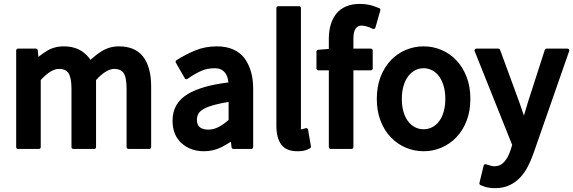

<svg xmlns="http://www.w3.org/2000/svg" viewBox="-20 -750 2941 985"><path d="M177.2 -458Q187 -466.3 196.3 -472.9Q205.6 -479.5 216.8 -486.3H216.3Q256.3 -512.2 306.6 -512.2Q336.9 -512.2 362.1 -504.6Q387.2 -497.1 404.8 -483.9Q418 -473.6 428.2 -463.1Q438.5 -452.6 443.8 -442.9Q454.6 -452.6 468.3 -463.6Q481.9 -474.6 497.1 -484.4Q539.6 -512.2 589.8 -512.2Q673.8 -512.2 714.6 -458.7Q755.4 -405.3 755.4 -306.2V4.9Q755.4 8.8 752.7 11.5Q750 14.2 746.1 14.2H639.2Q635.3 14.2 632.3 11.5Q629.4 8.8 629.4 4.9V-294.9Q629.4 -353 613.8 -376Q599.1 -396.5 566.4 -396.5Q524.9 -396.5 472.7 -339.4V4.9Q472.7 8.8 470 11.5Q467.3 14.2 463.4 14.2H356Q352.1 14.2 349.4 11.5Q346.7 8.8 346.7 4.9V-294.9Q346.7 -324.2 342.5 -344.5Q338.4 -364.7 330.6 -376Q316.4 -396.5 282.7 -396.5Q241.2 -396.5 189 -339.4V4.9Q189 8.8 186 11.5Q183.1 14.2 179.2 14.2H72.3Q68.4 14.2 65.7 11.5Q63 8.8 63 4.9V-491.2Q63 -495.1 65.7 -497.8Q68.4 -500.5 72.3 -500.5H164.6Q168 -500.5 170.7 -498Q173.3 -495.6 173.8 -492.2Z M1164.6 -22.9Q1153.3 -15.6 1141.8 -9.3Q1130.4 -2.9 1118.7 3.9Q1075.2 25.9 1026.4 25.9Q957.5 25.9 911.6 -15.1Q865.2 -57.1 865.2 -130.9Q865.2 -220.7 943.4 -267.6Q1017.1 -311 1151.9 -327.1Q1151.4 -333 1148.9 -343.8Q1146 -360.4 1137.2 -373Q1128.9 -385.3 1115.7 -392.6Q1102.5 -399.9 1080.6 -399.9Q1043 -399.9 1012.2 -386.2Q980 -372.1 941.4 -345.2Q937.5 -342.8 934.1 -343.8Q930.7 -344.7 928.2 -348.1L882.3 -428.2Q880.4 -431.2 881.1 -434.8Q881.8 -438.5 884.8 -440.9Q907.2 -455.1 930.9 -467.5Q954.6 -480 980.5 -490.7Q1031.7 -512.2 1092.8 -512.2Q1140.6 -512.2 1176.5 -496.3Q1212.4 -480.5 1234.4 -451.2Q1256.3 -420.9 1267.6 -382.1Q1278.8 -343.3 1278.8 -295.9V4.9Q1278.8 8.8 1276.1 11.5Q1273.4 14.2 1269.5 14.2H1177.2Q1173.3 14.2 1170.9 11.7Q1168.5 9.3 1168 5.9ZM990.2 -136.2Q990.2 -107.9 1006.3 -96.4Q1022.5 -85 1048.3 -85Q1075.7 -85 1101.8 -98.6Q1127.9 -112.3 1152.8 -134.8V-227.1Q1134.3 -224.1 1116.9 -220.7Q1099.6 -217.3 1084 -212.9Q1045.9 -203.1 1024.9 -190.9Q1004.9 -179.7 997.6 -165.8Q990.2 -151.9 990.2 -136.2Z M1397.9 -708.5Q1397.9 -712.4 1400.9 -715.3Q1403.8 -718.3 1407.7 -718.3H1514.6Q1518.6 -718.3 1521.2 -715.3Q1523.9 -712.4 1523.9 -708.5V-97.7Q1523.9 -90.8 1523.4 -88.9Q1522.9 -86.9 1522.5 -86.9H1528.8Q1530.3 -86.9 1548.8 -92.3Q1553.2 -93.3 1556.4 -91.1Q1559.6 -88.9 1560.5 -84.5L1575.2 1Q1575.7 3.9 1574.2 6.6Q1572.8 9.3 1570.3 10.7Q1560.5 16.1 1552.7 19Q1544.9 22 1537.6 23.4Q1530.3 24.9 1522.7 25.4Q1515.1 25.9 1505.4 25.9Q1448.2 25.9 1423.1 -8.3Q1397.9 -42.5 1397.9 -104Z M1905.8 -607.9Q1904.3 -604 1900.6 -602.1Q1897 -600.1 1892.6 -602.1Q1857.9 -618.7 1835 -618.7Q1793 -618.7 1793 -551.3V-500.5H1882.8Q1886.7 -500.5 1889.4 -497.8Q1892.1 -495.1 1892.1 -491.2V-398.4Q1892.1 -394.5 1889.4 -391.8Q1886.7 -389.2 1882.8 -389.2H1793V4.9Q1793 8.8 1790.3 11.5Q1787.6 14.2 1783.7 14.2H1676.8Q1672.9 14.2 1669.9 11.5Q1667 8.8 1667 4.9V-389.2H1613.3Q1609.4 -389.2 1606.4 -391.8Q1603.5 -394.5 1603.5 -398.4V-485.4Q1603.5 -489.3 1606.2 -491.9Q1608.9 -494.6 1612.8 -494.6L1667 -499V-551.3Q1667 -631.3 1705.6 -680.2Q1746.6 -730 1827.1 -730Q1839.4 -730 1850.8 -728.8Q1862.3 -727.5 1874 -725.1Q1885.7 -722.7 1898.2 -718.3Q1910.6 -713.9 1925.8 -708Q1928.7 -707 1930.4 -703.9Q1932.1 -700.7 1931.2 -696.8Z M1913.1 -242.7Q1913.1 -306.2 1932.6 -356.2Q1952.1 -406.2 1985.1 -440.9Q2018.1 -475.6 2061.8 -493.9Q2105.5 -512.2 2153.3 -512.2Q2201.2 -512.2 2244.6 -493.9Q2288.1 -475.6 2321 -440.9Q2354 -406.2 2373.5 -356.2Q2393.1 -306.2 2393.1 -242.7Q2393.1 -179.7 2373.5 -129.6Q2354 -79.6 2320.8 -45.2Q2287.6 -10.7 2244.1 7.6Q2200.7 25.9 2153.3 25.9Q2105.5 25.9 2062 7.6Q2018.6 -10.7 1985.4 -45.2Q1952.1 -79.6 1932.6 -129.6Q1913.1 -179.7 1913.1 -242.7ZM2041.5 -242.7Q2041.5 -206.1 2049.8 -177.2Q2058.1 -148.4 2073 -128.4Q2087.9 -108.4 2108.4 -97.7Q2128.9 -86.9 2153.3 -86.9Q2177.2 -86.9 2197.8 -97.7Q2218.3 -108.4 2233.2 -128.4Q2248 -148.4 2256.3 -177.2Q2264.6 -206.1 2264.6 -242.7Q2264.6 -278.8 2256.3 -307.9Q2248 -336.9 2233.2 -357.4Q2218.3 -377.9 2197.8 -388.9Q2177.2 -399.9 2153.3 -399.9Q2128.9 -399.9 2108.4 -388.9Q2087.9 -377.9 2073 -357.4Q2058.1 -336.9 2049.8 -307.9Q2041.5 -278.8 2041.5 -242.7Z M2666.5 -161.1 2668 -156.7 2668.5 -158.7 2688 -224.6 2774.9 -494.1Q2775.9 -496.6 2778.3 -498.5Q2780.8 -500.5 2783.7 -500.5H2890.6Q2896 -500.5 2898.9 -496.8Q2901.9 -493.2 2899.9 -487.8L2716.8 37.1V36.6Q2704.1 73.7 2687 106.2Q2669.9 138.7 2646.5 162.8Q2623 187 2591.8 201.2Q2560.5 215.3 2520 215.3Q2510.3 215.3 2501.5 214.6Q2492.7 213.9 2485.8 212.4Q2477.5 211.4 2467.8 208.3Q2458 205.1 2445.3 199.7Q2441.9 198.2 2440.4 195.1Q2439 191.9 2439.5 188.5L2461.4 99.1Q2462.4 95.2 2465.8 93.3Q2469.2 91.3 2473.1 92.8Q2483.4 95.7 2490.2 97.9Q2497.1 100.1 2502 101.1Q2506.8 102.1 2510 102.5Q2513.2 103 2516.1 103Q2546.9 103 2567.1 80.1Q2587.4 57.1 2599.6 19V19.5L2607.4 -6.8Q2558.6 -127.9 2511.2 -247.3Q2463.9 -366.7 2415 -487.8Q2413.1 -493.2 2416 -496.8Q2418.9 -500.5 2424.3 -500.5H2536.6Q2539.1 -500.5 2541.7 -498.8Q2544.4 -497.1 2545.4 -494.6L2644 -226.1Z"/></svg>

Font: Pyidaungsu ZawDecode
Style: Bold
Weight: 700
Designer: Sun Tun
Foundry: Your Own Font Foundry
Version: Version 2.50